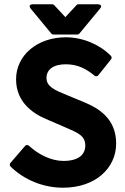

<svg xmlns="http://www.w3.org/2000/svg" viewBox="-20 -852 585 896"><path d="M29 -92C25 -88 24 -80 29 -75C93 -12 183 24 274 24C426 24 522 -68 522 -182C522 -283 461 -337 382 -371L293 -408C237 -431 197 -447 197 -488C197 -527 228 -552 287 -552C340 -552 380 -533 421 -499C427 -494 435 -496 439 -501L498 -575C502 -579 502 -587 497 -592C444 -645 366 -678 287 -678C154 -678 55 -594 55 -482C55 -379 128 -325 194 -297L284 -258C345 -232 378 -218 378 -173C378 -131 347 -101 276 -101C220 -101 160 -130 115 -172C109 -177 101 -176 97 -171ZM347 -832C344 -832 340 -832 338 -829L285 -772L232 -829C230 -831 227 -832 223 -832H133C108 -832 123 -812 123 -812L219 -696C221 -693 225 -691 229 -691H341C345 -691 349 -693 351 -696L447 -812C463 -831 437 -832 437 -832Z"/></svg>

Font: Falling Sky
Style: Bd
Weight: 700
Designer: Paul D. Hunt
Foundry: Adobe Systems Incorporated
Version: Version 1.02